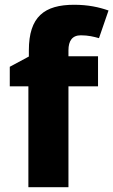

<svg xmlns="http://www.w3.org/2000/svg" viewBox="-20 -785 475 805"><path d="M391 -423V-549H267V-574C267 -614 283 -637 319 -637C350 -637 374 -631 395 -625L435 -741C395 -755 349 -765 291 -765C166 -765 101 -715 101 -574V-548L21 -505V-423H99V0H267V-423Z"/></svg>

Font: Noto Sans Gurmukhi ExtraBold
Style: Regular
Weight: 800
Designer: Jelle Bosma - Monotype Design Team
Foundry: Monotype Imaging Inc.
Version: Version 2.004